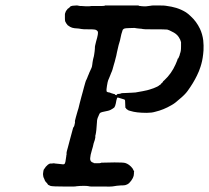

<svg xmlns="http://www.w3.org/2000/svg" viewBox="-20 -660 763 701"><path d="M366 -640Q373 -640 429 -640Q485 -640 486 -640Q486 -638 493 -638Q496 -638 496.5 -637.5Q497 -637 503.5 -637Q510 -637 514 -637Q523 -638 530 -639Q532 -639 532.5 -639.5Q533 -640 538 -640Q543 -640 562 -640Q581 -640 585 -639Q608 -636 624 -631Q643 -625 659 -615Q668 -609 676 -601Q697 -582 710 -555Q719 -536 722 -513Q724 -494 723 -476Q721 -447 715 -426Q714 -421 712 -416Q707 -400 699 -384Q686 -357 665 -328Q655 -314 634 -297Q619 -283 606 -276Q577 -259 547 -252Q534 -248 516 -248Q477 -248 456 -255Q452 -256 450.5 -256.5Q449 -257 448.5 -257.5Q448 -258 447.5 -258Q447 -258 445.5 -259.5Q444 -261 442.5 -261.5Q441 -262 441 -263Q440 -266 438 -266Q438 -266 437.5 -271.5Q437 -277 437 -285Q437 -293 436 -295Q435 -297 430 -298Q426 -299 418.5 -301.5Q411 -304 410 -304Q407 -304 405 -294Q401 -268 395 -266Q395 -266 392.5 -264Q390 -262 384 -259Q378 -256 372 -255Q350 -251 346 -248Q343 -246 339 -235Q334 -225 334 -214Q332 -180 329 -168Q328 -166 328 -163Q328 -160 328 -158Q327 -150 322 -137Q321 -131 319 -124Q317 -117 315.5 -112Q314 -107 311 -95Q308 -80 310 -75Q313 -67 322 -66H323Q322 -66 320 -65H319H320Q322 -64 334 -64Q346 -64 348 -65L350 -66L398 -67Q430 -67 437 -65Q444 -63 451 -58Q459 -52 464 -45Q472 -32 469 -31Q469 -30 469 -26Q469 -18 465 -10Q460 0 451 9Q445 14 437 16Q432 17 421 17Q405 18 395 20Q388 22 348 21Q334 21 326 21Q318 21 313 21Q308 21 306.5 20.5Q305 20 305 20L298 19Q289 18 271 19L259 20Q259 20 257 20.5Q255 21 249.5 21Q244 21 235.5 21Q227 21 214 21Q174 21 165 19Q154 15 154 12Q154 12 151 8Q144 2 142 -6Q140 -10 139.5 -11Q139 -12 138 -16Q137 -20 137 -24.5Q137 -29 138 -33Q139 -37 139 -38Q138 -39 145 -48Q147 -51 147 -51L154 -58Q159 -62 163 -63H164H168H169L178 -64Q178 -63 181.5 -63Q185 -63 196.5 -61.5Q208 -60 210 -60Q216 -60 217 -64Q219 -67 220 -77Q221 -84 222 -90Q222 -94 223 -95V-102Q223 -102 223.5 -105.5Q224 -109 225.5 -113.5Q227 -118 227.5 -120.5Q228 -123 235 -149Q243 -178 245 -186Q246 -191 247 -193.5Q248 -196 249 -196.5Q250 -197 251.5 -202Q253 -207 253.5 -211Q254 -215 254 -215Q252 -215 257 -232Q259 -238 260.5 -244.5Q262 -251 263.5 -255Q265 -259 266.5 -264.5Q268 -270 271 -283Q274 -295 277 -306Q280 -317 282 -324Q284 -331 286.5 -341Q289 -351 291 -357Q293 -363 293.5 -365Q294 -367 294.5 -367Q295 -367 296.5 -371Q298 -375 299 -377Q300 -379 300.5 -381Q301 -383 303 -387Q305 -391 305 -391.5Q305 -392 305.5 -393.5Q306 -395 307 -396.5Q308 -398 309 -401Q313 -409 314 -412Q316 -416 317 -425Q317 -427 318 -433Q319 -439 319.5 -441.5Q320 -444 321 -448Q323 -454 324 -462Q325 -469 325.5 -472.5Q326 -476 326 -478Q326 -480 326.5 -484Q327 -488 326.5 -488.5Q326 -489 331 -509Q340 -539 337 -545Q333 -551 326 -552Q322 -553 302 -553Q282 -553 278 -554Q270 -556 252 -557Q243 -558 236 -562Q231 -565 227 -568Q221 -575 218 -582Q217 -586 217 -593Q217 -600 217 -602.5Q217 -605 217 -607.5Q217 -610 217.5 -611Q218 -612 218.5 -613.5Q219 -615 219 -615Q219 -615 220 -617.5Q221 -620 221 -620Q221 -620 224 -623.5Q227 -627 226 -627Q226 -627 227.5 -628Q229 -629 231 -630.5Q233 -632 235 -634L237 -635Q236 -635 236 -636Q236 -637 245 -639Q247 -639 251.5 -639.5Q256 -640 259 -640Q262 -640 262 -640L273 -638Q280 -638 279 -638L295 -637Q311 -637 313 -638Q314 -638 338 -638Q362 -638 362.5 -639Q363 -640 363 -640ZM471 -558Q466 -558 452 -557.5Q438 -557 435 -556Q431 -555 428 -551Q426 -546 423 -535Q420 -520 418 -512Q414 -500 413 -495Q410 -484 407 -469Q406 -462 404.5 -456.5Q403 -451 401.5 -445Q400 -439 399 -435Q398 -433 396 -425Q390 -401 386 -394Q385 -392 382.5 -385Q380 -378 378 -374Q376 -370 375 -367Q373 -362 370.5 -346.5Q368 -331 369 -328Q369 -327 370 -325Q373 -323 381 -322Q383 -321 385.5 -320Q388 -319 389 -319Q390 -319 392 -318Q394 -317 395.5 -317Q397 -317 397.5 -316.5Q398 -316 399 -316Q400 -316 400 -315Q400 -313 404 -313Q408 -312 408 -314Q408 -314 406 -315H404L407 -316H409Q408 -317 409 -317Q410 -317 412 -317Q415 -317 416 -317.5Q417 -318 420 -318L421 -319L426 -320Q433 -320 439.5 -320.5Q446 -321 460.5 -321.5Q475 -322 476 -322.5Q477 -323 478 -323Q480 -323 500.5 -327Q521 -331 526 -333Q529 -334 533.5 -335.5Q538 -337 541 -338Q557 -344 562 -349Q564 -350 566 -351.5Q568 -353 567.5 -353.5Q567 -354 570 -356Q575 -360 575 -362Q574 -362 580 -367Q606 -391 621 -425Q629 -443 629 -446Q629 -446 630 -446Q631 -446 634 -454Q635 -457 635.5 -457.5Q636 -458 636.5 -461.5Q637 -465 638 -466Q639 -468 640 -474Q641 -480 641 -491Q641 -502 641 -506Q639 -515 633 -524Q625 -537 607 -545Q598 -550 591 -552Q587 -553 531 -553Q504 -553 501.5 -554Q499 -555 496.5 -555Q494 -555 490 -555.5Q486 -556 480.5 -556.5Q475 -557 471 -558Z"/></svg>

Font: TT2020 Style E
Style: Italic
Weight: 400
Italic angle: -15°
Version: Version 0.2.000